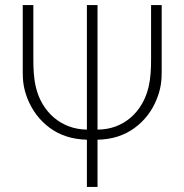

<svg xmlns="http://www.w3.org/2000/svg" viewBox="-20 -740 730 760"><path d="M324 0H366V-187C423 -188 471.5 -203.5 512 -233C552.5 -262.5 582 -301 601 -349C617.5 -391 620 -422.5 620 -455V-720H578V-507C578 -467 576.5 -431.5 568 -395C545 -298 470 -227 366 -227V-720H324V-227C220.5 -228 145 -298.5 122 -395C113.5 -431.5 112 -467 112 -507V-720H70V-455C70 -422.5 72.5 -391 89 -349C108 -301.5 137.5 -263 177.5 -233.5C217.5 -204 266.5 -188.5 324 -187Z"/></svg>

Font: Vela Sans ExtLt
Style: Regular
Weight: 200
Designer: Principal design: Mikhail Sharanda - project Manrope.
Design modification: Ravid Balaliev
Foundry: Mikhail Sharanda
Version: Version 1.001